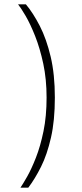

<svg xmlns="http://www.w3.org/2000/svg" viewBox="-20 -732 376 882"><path d="M74 130Q85 114 104.8 79.2Q124.5 44.5 145 -7.8Q165.5 -60 179.8 -129.2Q194 -198.5 194 -284Q194 -368 178.8 -439.2Q163.5 -510.5 141.5 -566Q119.5 -621.5 97.8 -658.8Q76 -696 63 -712H99Q132.5 -672 163 -612.5Q193.5 -553 212.8 -471.5Q232 -390 232 -284Q232 -178 214.2 -100Q196.5 -22 168.5 34Q140.5 90 110 130Z"/></svg>

Font: Overpass Thin
Style: Regular
Weight: 250
Designer: Delve Withrington, Dave Bailey, Thomas Jockin
Foundry: Delve Fonts LLC
Version: Version 4.000